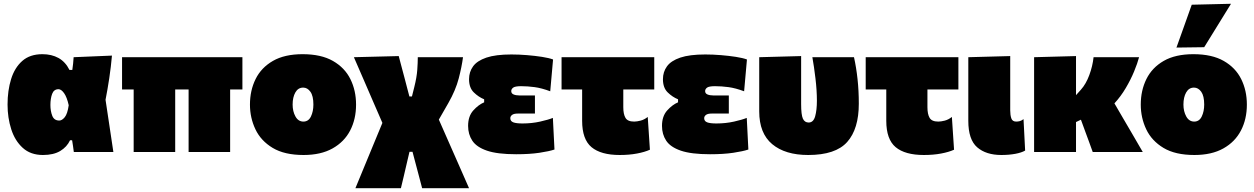

<svg xmlns="http://www.w3.org/2000/svg" viewBox="-20 -805 6642 1017"><path d="M207.5 16Q142 16 100.5 -21.8Q59 -59.5 39.5 -120.5Q20 -181.5 20 -251Q20 -325.5 38.8 -386Q57.5 -446.5 98 -482.2Q138.5 -518 204.5 -518Q253.5 -518 290 -497.8Q326.5 -477.5 348 -434.5H363Q365.5 -451 367.2 -467.5Q369 -484 370 -502L573 -510.5Q568 -452.5 558.8 -391Q549.5 -329.5 539 -276.5Q549.5 -207 559.8 -138.2Q570 -69.5 580.5 0H371Q369 -15.5 366.8 -31Q364.5 -46.5 362 -62H351Q334.5 -26.5 299 -5.2Q263.5 16 207.5 16ZM294 -166.5Q308.5 -166.5 323 -184.2Q337.5 -202 344 -247.5Q334.5 -290.5 319.5 -311.5Q304.5 -332.5 290 -332.5Q265.5 -332.5 256.2 -307.8Q247 -283 247 -249Q247 -217 256.8 -191.8Q266.5 -166.5 294 -166.5Z M688 0V-331H626.5V-502H1264V-331H1199V0H979V-331H908V0Z M1588 16Q1487 16 1424.5 -21.5Q1362 -59 1333 -120Q1304 -181 1304 -251Q1304 -326 1334 -386.5Q1364 -447 1425.8 -482.5Q1487.5 -518 1583 -518Q1681 -518 1743.5 -482.2Q1806 -446.5 1836 -386Q1866 -325.5 1866 -251Q1866 -174 1834.8 -113.8Q1803.5 -53.5 1741.5 -18.8Q1679.5 16 1588 16ZM1587 -161Q1614 -161 1627 -188Q1640 -215 1640 -251Q1640 -297 1624.2 -319Q1608.5 -341 1586 -341Q1559 -341 1544.5 -315.5Q1530 -290 1530 -251Q1530 -215 1545 -188Q1560 -161 1587 -161Z M1862.5 192Q1881 147.5 1907 84.2Q1933 21 1964.5 -55L2005.5 -154L1959 -261Q1933.5 -320 1907 -381.2Q1880.5 -442.5 1854.5 -502L2092 -508Q2098.5 -483.5 2107 -451.2Q2115.5 -419 2123.8 -388.2Q2132 -357.5 2137 -337.5L2148.5 -294H2162L2174.5 -344Q2187.5 -396 2190.2 -434.5Q2193 -473 2193 -502H2432.5Q2426 -452 2409.8 -389.5Q2393.5 -327 2355 -259.5L2304.5 -171.5L2369.5 -24Q2391.5 25.5 2407.5 62.2Q2423.5 99 2437.2 129.8Q2451 160.5 2464.5 192H2216Q2208 161 2199.8 130.2Q2191.5 99.5 2183 67L2165 -1H2149L2138.5 43.5Q2127.5 91 2118.8 128.2Q2110 165.5 2103.5 192Z M2714 12Q2614.5 12 2559.2 -7Q2504 -26 2481.8 -59.8Q2459.5 -93.5 2459.5 -138Q2459.5 -189.5 2487 -220Q2514.5 -250.5 2544.5 -263V-279Q2515 -291 2489.8 -315.5Q2464.5 -340 2464.5 -385.5Q2464.5 -424 2485.8 -453.5Q2507 -483 2556.2 -499.8Q2605.5 -516.5 2689 -516.5Q2729 -516.5 2771.5 -513Q2814 -509.5 2851 -503.8Q2888 -498 2909.5 -490L2894.5 -321.5Q2849 -338.5 2811.8 -343.5Q2774.5 -348.5 2740.5 -348.5Q2708.5 -348.5 2698.2 -340.8Q2688 -333 2688 -322.5Q2688 -310 2700.2 -304.8Q2712.5 -299.5 2730 -299.5H2813.5V-203.5H2723Q2701.5 -203.5 2692.2 -196.2Q2683 -189 2683 -179Q2683 -163 2698.8 -157Q2714.5 -151 2747.5 -151Q2797 -151 2841.2 -161Q2885.5 -171 2908.5 -180.5L2917 -13Q2889 -3.5 2837.5 4.2Q2786 12 2714 12Z M3262.5 16Q3163 16 3113.2 -25.5Q3063.5 -67 3063.5 -165V-331H2954.5V-502H3445.5V-331H3281.5V-237Q3281.5 -200.5 3293 -180.8Q3304.5 -161 3339 -161Q3353.5 -161 3373 -166Q3392.5 -171 3411 -185.5L3422.5 -12Q3395 0.5 3354 8.2Q3313 16 3262.5 16Z M3741 12Q3641.5 12 3586.2 -7Q3531 -26 3508.8 -59.8Q3486.5 -93.5 3486.5 -138Q3486.5 -189.5 3514 -220Q3541.5 -250.5 3571.5 -263V-279Q3542 -291 3516.8 -315.5Q3491.5 -340 3491.5 -385.5Q3491.5 -424 3512.8 -453.5Q3534 -483 3583.2 -499.8Q3632.5 -516.5 3716 -516.5Q3756 -516.5 3798.5 -513Q3841 -509.5 3878 -503.8Q3915 -498 3936.5 -490L3921.5 -321.5Q3876 -338.5 3838.8 -343.5Q3801.5 -348.5 3767.5 -348.5Q3735.5 -348.5 3725.2 -340.8Q3715 -333 3715 -322.5Q3715 -310 3727.2 -304.8Q3739.5 -299.5 3757 -299.5H3840.5V-203.5H3750Q3728.5 -203.5 3719.2 -196.2Q3710 -189 3710 -179Q3710 -163 3725.8 -157Q3741.5 -151 3774.5 -151Q3824 -151 3868.2 -161Q3912.5 -171 3935.5 -180.5L3944 -13Q3916 -3.5 3864.5 4.2Q3813 12 3741 12Z M4261 16Q4139 16 4070.2 -41.5Q4001.5 -99 4001.5 -215V-502L4223.5 -508V-254Q4223.5 -197 4232.8 -176.5Q4242 -156 4263.5 -156Q4288.5 -156 4297.8 -189Q4307 -222 4307 -271.5Q4307 -325.5 4299.5 -388.8Q4292 -452 4283 -502H4503.5Q4515.5 -448.5 4522.2 -386.8Q4529 -325 4529 -256Q4529 -122 4467.5 -53Q4406 16 4261 16Z M4873.5 16Q4774 16 4724.2 -25.5Q4674.5 -67 4674.5 -165V-331H4565.5V-502H5056.5V-331H4892.5V-237Q4892.5 -200.5 4904 -180.8Q4915.5 -161 4950 -161Q4964.5 -161 4984 -166Q5003.5 -171 5022 -185.5L5033.5 -12Q5006 0.5 4965 8.2Q4924 16 4873.5 16Z M5284 16Q5203 16 5156 -24.8Q5109 -65.5 5109 -165V-502L5331 -508V-220.5Q5331 -195.5 5336.8 -178.2Q5342.5 -161 5362.5 -161Q5371.5 -161 5381 -163.2Q5390.5 -165.5 5401.5 -174L5410 -7.5Q5391.5 3.5 5357.8 9.8Q5324 16 5284 16Z M5457.5 0V-502L5679.5 -508V-301L5705.5 -330Q5732.5 -360 5750 -407.5Q5767.5 -455 5772.5 -502H6013.5Q6005 -469.5 5987.2 -426.5Q5969.5 -383.5 5943.2 -339Q5917 -294.5 5883 -257.5L5927.5 -181Q5951.5 -140 5979 -93Q6006.5 -46 6033 0H5768Q5758.5 -26.5 5749.2 -52Q5740 -77.5 5730 -104L5705.5 -171L5679.5 -158.5V0Z M6306.5 16Q6205.5 16 6143 -21.5Q6080.5 -59 6051.5 -120Q6022.5 -181 6022.5 -251Q6022.5 -326 6052.5 -386.5Q6082.5 -447 6144.2 -482.5Q6206 -518 6301.5 -518Q6399.5 -518 6462 -482.2Q6524.5 -446.5 6554.5 -386Q6584.5 -325.5 6584.5 -251Q6584.5 -174 6553.2 -113.8Q6522 -53.5 6460 -18.8Q6398 16 6306.5 16ZM6305.5 -161Q6332.5 -161 6345.5 -188Q6358.5 -215 6358.5 -251Q6358.5 -297 6342.8 -319Q6327 -341 6304.5 -341Q6277.5 -341 6263 -315.5Q6248.5 -290 6248.5 -251Q6248.5 -215 6263.5 -188Q6278.5 -161 6305.5 -161ZM6211.5 -553Q6232 -610 6252.2 -666.8Q6272.5 -723.5 6292.5 -780L6500.5 -785Q6463.5 -725 6428 -667.5Q6392.5 -610 6358.5 -555Z"/></svg>

Font: Commissioner Black
Style: Regular
Weight: 900
Designer: Kostas Bartsokas
Foundry: Kostas Bartsokas
Version: Version 1.000; ttfautohint (v1.8.3)